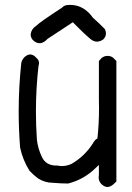

<svg xmlns="http://www.w3.org/2000/svg" viewBox="-20 -746 540 783"><path d="M265.6 -726.1Q258.3 -726.1 251 -725.1Q240.2 -722.7 232.4 -714.4Q146.5 -658.7 127.9 -641.1Q127.9 -641.1 127.4 -640.6Q107.9 -628.4 105 -606Q105 -591.8 115.2 -581.5Q123.5 -574.2 129.9 -572Q136.2 -569.8 140.1 -569.8Q144 -569.8 146.5 -570.3Q159.7 -572.3 173.8 -587.4L276.9 -655.3Q322.3 -608.9 349.6 -586.4Q362.3 -576.2 375.2 -576.2Q388.2 -576.2 401.4 -585.4Q412.1 -596.7 412.1 -609.9Q412.1 -618.2 407.7 -627.4Q384.3 -651.4 358.9 -673.8Q321.8 -726.1 265.6 -726.1ZM210 -70.8Q167.5 -70.8 150.9 -105.7Q134.3 -140.6 130.4 -177.2Q130.4 -177.2 130.4 -177.2Q126.5 -234.4 126.5 -291.5Q126.5 -385.3 137.2 -478.5Q139.2 -484.4 139.2 -488.8Q139.2 -502 127 -511.2Q127 -511.2 126 -512.7Q114.7 -523.9 103 -523.9Q92.8 -523.9 81.1 -514.2Q70.3 -504.4 66.9 -490.2Q56.2 -391.1 56.2 -291.5Q56.2 -218.3 62 -144Q72.8 -93.8 100.1 -49.8Q116.2 -32.7 134.3 -19Q162.6 -0.5 196.3 -0.5Q196.3 -0.5 196.8 -0.5Q227.5 2.4 258.3 2.4Q314.5 -12.2 357.4 -49.3Q366.2 -58.1 383.3 -73.2V-33.7Q382.3 -27.8 382.3 -22.9Q382.3 -6.8 393.6 4.9Q406.2 16.6 418.2 16.6Q430.2 16.6 443.4 4.9Q448.7 -0.5 454.6 -5.9V-497.1L443.4 -508.8Q433.6 -518.1 418.9 -518.1Q404.3 -518.1 393.6 -508.8Q388.7 -502.4 383.3 -497.1V-342.8Q383.8 -322.8 383.8 -302.7Q383.8 -242.7 377.4 -182.1Q372.1 -178.2 368.7 -175.3Q362.8 -168.9 358.4 -160.6Q325.2 -108.9 272.5 -78.1Q252.9 -68.8 232.4 -68.8Q223.6 -68.8 214.4 -70.8Q212.4 -70.8 210 -70.8Z"/></svg>

Font: Bakudai
Style: Light
Weight: 300
Version: Version 1.48